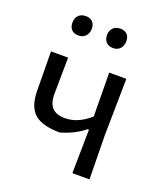

<svg xmlns="http://www.w3.org/2000/svg" viewBox="-123 -736 709 821"><g transform="rotate(20 231.5 -325.5)"><path d="M377 -201 380 0H302L305 -194V-199H299Q255 -163 192 -145Q112 -145 76.5 -176Q41 -207 40 -278L38 -458H116L114 -296Q113 -252 132 -231Q151 -210 191 -210Q250 -210 305 -259L303 -458H381ZM169 -609Q169 -588 157 -575Q145 -562 125 -562Q104 -562 93 -573.5Q82 -585 82 -606Q82 -626 94 -638.5Q106 -651 127 -651Q146 -651 157.5 -640Q169 -629 169 -609ZM326 -609Q326 -588 314 -575Q302 -562 282 -562Q262 -562 250.5 -574Q239 -586 239 -606Q239 -626 251 -638.5Q263 -651 284 -651Q304 -651 315 -640Q326 -629 326 -609Z"/></g></svg>

Font: Alegreya Sans
Style: Regular
Weight: 400
Designer: Juan Pablo del Peral
Foundry: Huerta Tipografica
Version: Version 2.008; ttfautohint (v1.6)